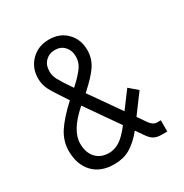

<svg xmlns="http://www.w3.org/2000/svg" viewBox="-165 -829 927 968"><g transform="rotate(-30 298.5 -345.0)"><path d="M538.1 -65.4V0H503.9Q478.5 0 460.9 -9.8Q444.3 -18.6 426.8 -44.9L398.4 -85.9Q359.4 -37.1 317.4 -12.7Q296.9 -1 273.9 4.4Q251 9.8 225.6 9.8Q146.5 9.8 102.5 -37.1Q58.6 -84 58.6 -163.1Q58.6 -218.8 90.8 -269.5Q107.4 -294.9 132.8 -323.2Q158.2 -351.6 191.4 -381.8Q167 -418.9 149.9 -445.3Q132.8 -471.7 124 -488.3Q107.4 -520.5 107.4 -555.7Q107.4 -618.2 148.4 -659.2Q189.5 -700.2 252 -700.2Q316.4 -700.2 355.5 -659.2Q394.5 -619.1 394.5 -557.6Q394.5 -510.7 369.1 -470.7Q344.7 -432.6 278.3 -373L402.3 -196.3L473.6 -292L521.5 -251L440.4 -141.6L474.6 -91.8Q494.1 -65.4 514.6 -65.4ZM293.9 -72.3Q324.2 -91.8 360.4 -139.6L227.5 -330.1Q201.2 -306.6 182.1 -285.2Q163.1 -263.7 151.4 -244.1Q127 -204.1 127 -166Q127 -114.3 154.3 -84Q182.6 -52.7 230.5 -52.7Q263.7 -52.7 293.9 -72.3ZM196.3 -617.2Q174.8 -595.7 174.8 -557.6Q174.8 -534.2 187.5 -509.8Q194.3 -497.1 207.5 -476.1Q220.7 -455.1 241.2 -425.8Q267.6 -449.2 284.7 -468.3Q301.8 -487.3 310.5 -500Q328.1 -526.4 328.1 -558.6Q328.1 -593.8 306.6 -617.2Q286.1 -639.6 252 -639.6Q218.8 -639.6 196.3 -617.2Z"/></g></svg>

Font: DINish
Style: Regular
Weight: 400
Designer: Bert Driehuis
Foundry: Playbeing
Version: Version 3.008; git-95204e4c-release